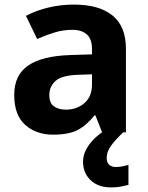

<svg xmlns="http://www.w3.org/2000/svg" viewBox="-20 -577 644 837"><path d="M302 -557Q412 -557 470.5 -509.5Q529 -462 529 -364V0H425L396 -74H392Q357 -30 318 -10Q279 10 211 10Q138 10 90 -32.5Q42 -75 42 -163Q42 -250 103 -291.5Q164 -333 286 -337L381 -340V-364Q381 -407 358.5 -427Q336 -447 296 -447Q256 -447 218 -435.5Q180 -424 142 -407L93 -508Q137 -531 190.5 -544Q244 -557 302 -557ZM323 -251Q251 -249 223 -225Q195 -201 195 -162Q195 -128 215 -113.5Q235 -99 267 -99Q315 -99 348 -127.5Q381 -156 381 -208V-253ZM445 111Q445 131 456 141Q467 151 484 151Q500 151 515 148Q530 145 540 142V229Q524 233 506 236.5Q488 240 464 240Q408 240 375 208.5Q342 177 342 128Q342 99 357 72Q372 45 396.5 22.5Q421 0 452 -17L517 0Q483 32 464 58.5Q445 85 445 111Z"/></svg>

Font: Noto Sans Tangsa
Style: Bold
Weight: 700
Version: Version 1.504